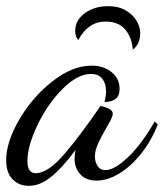

<svg xmlns="http://www.w3.org/2000/svg" viewBox="-46 -556 532 623"><path d="M-26 -36Q-26 -95 16.5 -168Q59 -241 124 -292Q189 -343 251 -343Q290 -343 316 -322Q342 -301 342 -268Q342 -245 329 -235Q316 -225 293 -225Q298 -243 298 -260Q298 -285 286 -300.5Q274 -316 249 -316Q205 -316 156.5 -267Q108 -218 75.5 -150Q43 -82 43 -33Q43 6 70 6Q110 6 164 -57.5Q218 -121 280 -212Q293 -210 306.5 -203.5Q320 -197 320 -187Q320 -179 310.5 -161.5Q301 -144 299 -141Q282 -112 272 -89.5Q262 -67 262 -48Q262 -31 270.5 -17.5Q279 -4 296 -4Q325 -4 369 -45.5Q413 -87 456 -162L466 -152Q445 -99 412 -57.5Q379 -16 341 7Q303 30 268 30Q233 30 214.5 9.5Q196 -11 196 -40Q196 -53 199 -69Q154 -9 118.5 19Q83 47 48 47Q15 47 -5.5 25.5Q-26 4 -26 -36ZM296 -486Q240 -486 208 -426Q198 -437 198 -456Q198 -490 229 -513Q260 -536 305 -536Q339 -536 362.5 -522Q386 -508 397.5 -488Q409 -468 409 -449Q409 -413 385 -395Q382 -434 360.5 -460Q339 -486 296 -486Z"/></svg>

Font: Dancing Script
Style: Regular
Weight: 400
Designer: Pablo Impallari
Foundry: Pablo Impallari
Version: Version 2.000